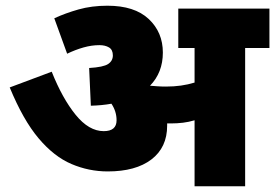

<svg xmlns="http://www.w3.org/2000/svg" viewBox="-20 -652 963 672"><path d="M565 -212Q565 -136 510 -94Q455 -52 357 -52Q291 -52 230 -78Q169 -104 115 -168Q61 -232 14 -346L161 -401Q198 -308 244.5 -250.5Q291 -193 343 -193Q388 -193 388 -231Q388 -262 370 -289Q337 -283 298 -282L292 -414Q342 -417 358.5 -428Q375 -439 375 -458Q375 -478 361.5 -486Q348 -494 328 -494Q301 -494 272.5 -486Q244 -478 215 -464L170 -588Q209 -606 255 -619Q301 -632 356 -632Q451 -632 500.5 -585.5Q550 -539 550 -468Q550 -398 505 -352Q517 -351 531 -350Q545 -349 561 -349Q589 -349 613.5 -352.5Q638 -356 661 -363V-484H604V-622H923V-484H838V0H661V-231Q641 -225 620.5 -222.5Q600 -220 578 -220Q571 -220 565 -220Q565 -217 565 -212Z"/></svg>

Font: Noto Sans Black
Style: Regular
Weight: 900
Designer: Monotype Design Team
Foundry: Monotype Imaging Inc.
Version: Version 2.007